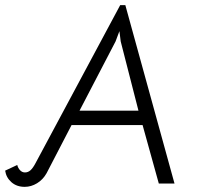

<svg xmlns="http://www.w3.org/2000/svg" viewBox="-37 -713 805 746"><path d="M-17 -50 30 -72Q33 -60 41 -51.5Q49 -43 60 -43Q72 -43 81.5 -51.5Q91 -60 101 -79L430 -693H450L641 0H580L517 -227H241L144 -40Q130 -15 107 -1Q84 13 59 13Q28 13 7.5 -5Q-13 -23 -17 -50ZM501 -283 432 -552 427 -592 412 -552 272 -283Z"/></svg>

Font: Bellota
Style: Italic
Weight: 400
Italic angle: -7.5°
Designer: Kemie Guaida
Foundry: Kemie Guaida
Version: Version 4.001